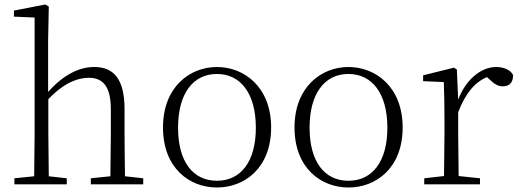

<svg xmlns="http://www.w3.org/2000/svg" viewBox="-20 -820 2309 854"><path d="M470 0H617V-27L536 -36C535 -90 534 -171 534 -226V-334C534 -471 484 -522 399 -522C333 -522 262 -488 194 -411V-637L197 -791L181 -800L42 -773V-746L134 -742V-226L132 -36L44 -27V0H277V-27L197 -36L195 -226V-379C268 -455 329 -474 375 -474C436 -474 473 -438 473 -334V-226L471 -36L384 -27V0Z M945 14C1067 14 1186 -72 1186 -253C1186 -433 1066 -522 945 -522C824 -522 705 -433 705 -253C705 -72 823 14 945 14ZM945 -16C838 -16 772 -101 772 -252C772 -403 838 -491 945 -491C1051 -491 1118 -403 1118 -252C1118 -101 1051 -16 945 -16Z M1530 14C1652 14 1771 -72 1771 -253C1771 -433 1651 -522 1530 -522C1409 -522 1290 -433 1290 -253C1290 -72 1408 14 1530 14ZM1530 -16C1423 -16 1357 -101 1357 -252C1357 -403 1423 -491 1530 -491C1636 -491 1703 -403 1703 -252C1703 -101 1636 -16 1530 -16Z M1954 0H2115V-27L2020 -37L2018 -226V-321C2050 -404 2091 -454 2146 -477L2156 -468C2178 -447 2194 -436 2216 -436C2248 -436 2262 -454 2262 -486C2253 -507 2223 -522 2187 -522C2118 -522 2051 -464 2018 -377L2012 -511L1999 -519L1862 -485V-459L1954 -455C1956 -405 1957 -350 1957 -281V-226L1955 -37L1867 -27V0Z"/></svg>

Font: Noto Serif CJK SC ExtraLight
Style: Regular
Weight: 200
Designer: Ryoko NISHIZUKA 西塚涼子 (kana & ideographs); Frank Grießhammer (Latin, Greek & Cyrillic); Wenlong ZHANG 张文龙 (bopomofo); San
Foundry: Adobe
Version: Version 2.001;hotconv 1.1.0;makeotfexe 2.6.0